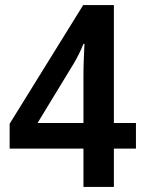

<svg xmlns="http://www.w3.org/2000/svg" viewBox="-20 -737 572 757"><path d="M516 -151H429V0H309V-151H18V-249L308 -717H429V-252H516ZM309 -436Q309 -468 310.5 -506.5Q312 -545 313 -564H309Q292 -522 271 -487L128 -252H309Z"/></svg>

Font: Noto Sans Khmer UI SemiCondensed SemiBold
Style: Regular
Weight: 600
Width: 4
Designer: Danh Hong and the Monotype Design Team
Foundry: Monotype Imaging Inc.
Version: Version 2.002; ttfautohint (v1.8.4.7-5d5b)